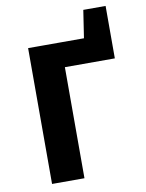

<svg xmlns="http://www.w3.org/2000/svg" viewBox="-88 -854 695 916"><g transform="rotate(-10 259.5 -396.0)"><path d="M89 0V-658H246V0ZM165 -538V-658H488V-538ZM350 -595 380 -792H488V-595Z"/></g></svg>

Font: Ysabeau Infant ExtraBold
Style: Regular
Weight: 800
Designer: Christian Thalmann (Catharsis Fonts)
Version: Version 2.001;gftools[0.9.30]; featfreeze: ss01,ss02,lnum